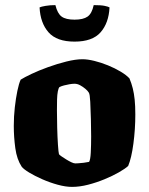

<svg xmlns="http://www.w3.org/2000/svg" viewBox="-20 -732 584 752"><path d="M262 0Q237 0 206 -8.5Q175 -17 145.5 -30Q116 -43 94.5 -56Q73 -69 65 -79Q46 -108 40 -151.5Q34 -195 34 -239Q34 -276 38 -311.5Q42 -347 48 -376Q54 -405 61 -420Q75 -429 103.5 -442.5Q132 -456 168 -469Q204 -482 240 -491Q276 -500 303 -500Q323 -500 349.5 -493.5Q376 -487 403 -476Q430 -465 452.5 -451.5Q475 -438 487 -425Q495 -406 500 -386Q505 -366 507.5 -341.5Q510 -317 510 -284Q510 -226 502.5 -169.5Q495 -113 482 -82Q470 -71 445.5 -57Q421 -43 389.5 -30Q358 -17 325 -8.5Q292 0 262 0ZM275 -92Q277 -92 286.5 -92.5Q296 -93 308 -94.5Q320 -96 329 -98Q334 -106 335.5 -134Q337 -162 337 -198Q337 -228 336 -265.5Q335 -303 333.5 -333Q332 -363 328 -369Q324 -376 314.5 -384Q305 -392 294 -398Q283 -404 272 -404Q263 -404 252 -402Q241 -400 231 -397.5Q221 -395 213 -391Q209 -387 206.5 -374Q204 -361 203.5 -342.5Q203 -324 203 -301Q203 -270 204 -232Q205 -194 207 -164.5Q209 -135 211 -128Q213 -125 221 -119.5Q229 -114 239.5 -107.5Q250 -101 259.5 -96.5Q269 -92 275 -92ZM272 -569Q202 -569 170 -605.5Q138 -642 135 -703Q141 -706 158.5 -709Q176 -712 197 -712Q205 -679 221.5 -667Q238 -655 272 -655Q306 -655 323 -667Q340 -679 347 -712Q376 -712 390 -709Q404 -706 409 -703Q406 -642 374 -605.5Q342 -569 272 -569Z"/></svg>

Font: Texturina 12pt Black
Style: Regular
Weight: 900
Designer: Guillermo Torres Carreño
Foundry: Omnibus-Type
Version: Version 1.002